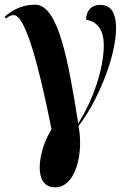

<svg xmlns="http://www.w3.org/2000/svg" viewBox="-28 -567 554 827"><path d="M210 240C282 240 317 142 317 49C317 24 315 0 310 -24C386 -120 472 -316 472 -447C472 -501 456 -546 404 -546C366 -546 343 -522 343 -482C376 -477 419 -455 419 -372C419 -270 372 -134 309 -36C266 -304 224 -547 123 -547C63 -547 19 -519 -8 -495L-2 -487C7 -495 18 -502 31 -502C82 -502 140 -280 194 -10C164 37 143 102 143 155C143 204 162 240 210 240Z"/></svg>

Font: Noto Serif Display Condensed Extra
Style: Regular
Weight: 800
Width: 3
Designer: Monotype Design Team
Foundry: Monotype Imaging Inc.
Version: Version 1.900